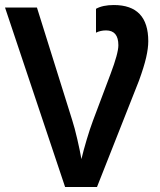

<svg xmlns="http://www.w3.org/2000/svg" viewBox="-20 -744 635 764"><path d="M433 -724Q389 -724 362 -709V-614Q380 -623 402 -623Q451 -623 451 -564Q451 -532 420 -450L350 -264Q338 -232 325 -188.5Q312 -145 304 -111Q298 -145 287.5 -190.5Q277 -236 267 -267L127 -714H0L239 0H366L533 -423Q553 -478 561.5 -515Q570 -552 570 -580Q570 -724 433 -724Z"/></svg>

Font: Noto Sans Display Medium
Style: Regular
Weight: 500
Designer: Monotype Design Team
Foundry: Monotype Imaging Inc.
Version: Version 1.900